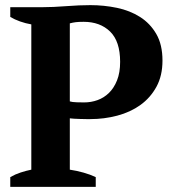

<svg xmlns="http://www.w3.org/2000/svg" viewBox="-20 -728 680 748"><path d="M306 -643Q286 -643 274.5 -641.5Q263 -640 252 -637V-333Q261 -330 279 -329.5Q297 -329 308 -329Q335 -329 360 -338Q385 -347 404.5 -366Q424 -385 436 -415Q448 -445 448 -487Q448 -567 409 -605Q370 -643 306 -643ZM252 -67Q279 -63 305.5 -55.5Q332 -48 353 -38V0H20V-38Q39 -49 60.5 -56Q82 -63 102 -67V-633Q79 -637 58 -644.5Q37 -652 20 -662V-700H146Q186 -700 237.5 -704Q289 -708 332 -708Q385 -708 435.5 -697.5Q486 -687 525.5 -662Q565 -637 589 -595.5Q613 -554 613 -492Q613 -433 589.5 -390Q566 -347 527 -319Q488 -291 437 -277.5Q386 -264 332 -264Q327 -264 316 -264Q305 -264 292.5 -264.5Q280 -265 268.5 -265.5Q257 -266 252 -267Z"/></svg>

Font: PTSerif
Style: Bold
Weight: 700
Designer: A.Korolkova, O.Umpeleva, V.Yefimov
Foundry: ParaType Ltd
Version: Version 1.000W OFL; ttfautohint (v1.2) -l 8 -r 50 -G 200 -x 